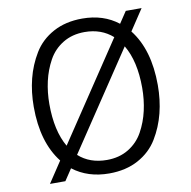

<svg xmlns="http://www.w3.org/2000/svg" viewBox="-81 -792 881 884"><g transform="rotate(-10 360.0 -350.0)"><path d="M82 12 147 -86Q70 -184 70 -350Q70 -419 85.5 -480.5Q101 -542 133.5 -595.5Q166 -649 224 -680.5Q282 -712 360 -712Q459 -712 528 -658L564 -712H638L573 -614Q650 -516 650 -350Q650 -281 634.5 -219.5Q619 -158 586.5 -104.5Q554 -51 496 -19.5Q438 12 360 12Q260 12 190 -42L154 12ZM188 -148 491 -602Q438 -649 360 -649Q302 -649 258.5 -622.5Q215 -596 190.5 -551.5Q166 -507 154.5 -456Q143 -405 143 -350Q143 -225 188 -148ZM360 -51Q418 -51 461.5 -77.5Q505 -104 529.5 -148.5Q554 -193 565.5 -244Q577 -295 577 -350Q577 -475 531 -552L228 -98Q280 -51 360 -51Z"/></g></svg>

Font: Overpass Light
Style: Regular
Weight: 300
Designer: Delve Withrington, Thomas Jockin
Foundry: Delve Fonts
Version: Version 3.000;DELV;Overpass